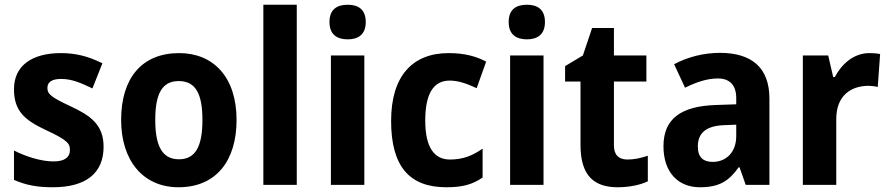

<svg xmlns="http://www.w3.org/2000/svg" viewBox="-20 -780 3752 810"><path d="M417 -161C417 -255 360 -293 279 -331C193 -371 180 -384 180 -409C180 -434 199 -447 238 -447C285 -447 323 -429 370 -407L412 -513C352 -543 298 -556 237 -556C115 -556 39 -503 39 -404C39 -315 80 -275 172 -232C268 -188 275 -173 275 -147C275 -118 255 -99 206 -99C154 -99 90 -119 39 -145V-21C90 1 136 10 203 10C341 10 417 -48 417 -161Z M978 -274C978 -456 879 -556 736 -556C578 -556 491 -450 491 -274C491 -102 584 10 733 10C893 10 978 -103 978 -274ZM635 -274C635 -385 664 -438 734 -438C805 -438 834 -385 834 -274C834 -163 805 -108 735 -108C665 -108 635 -163 635 -274Z M1232 0V-760H1091V0Z M1447 -760C1401 -760 1370 -740 1370 -687C1370 -635 1401 -614 1447 -614C1492 -614 1523 -635 1523 -687C1523 -740 1492 -760 1447 -760ZM1517 -546H1376V0H1517Z M1863 10C1930 10 1972 -1 2016 -31V-153C1973 -123 1933 -107 1878 -107C1811 -107 1774 -160 1774 -271C1774 -382 1807 -440 1877 -440C1913 -440 1948 -428 1991 -408L2031 -520C1993 -540 1945 -556 1873 -556C1719 -556 1630 -458 1630 -270C1630 -77 1708 10 1863 10Z M2203 -760C2157 -760 2126 -740 2126 -687C2126 -635 2157 -614 2203 -614C2248 -614 2279 -635 2279 -687C2279 -740 2248 -760 2203 -760ZM2273 -546H2132V0H2273Z M2627 -107C2591 -107 2570 -126 2570 -166V-436H2707V-546H2570V-662H2478L2439 -546L2364 -501V-436H2429V-168C2429 -36 2489 10 2586 10C2635 10 2682 0 2713 -15V-123C2683 -113 2656 -107 2627 -107Z M3017 -557C2948 -557 2879 -539 2824 -509L2870 -410C2919 -434 2963 -449 3009 -449C3058 -449 3086 -421 3086 -366V-340L2999 -337C2853 -332 2779 -279 2779 -163C2779 -56 2838 10 2933 10C3014 10 3055 -16 3096 -74H3100L3126 0H3226V-364C3226 -494 3152 -557 3017 -557ZM3035 -252 3086 -254V-206C3086 -137 3043 -97 2987 -97C2948 -97 2924 -115 2924 -162C2924 -215 2954 -249 3035 -252Z M3648 -556C3581 -556 3530 -509 3502 -455H3495L3474 -546H3367V0H3508V-278C3508 -375 3568 -418 3645 -418C3654 -418 3673 -416 3683 -413L3693 -552C3679 -555 3661 -556 3648 -556Z"/></svg>

Font: Noto Sans Sinhala UI SemiCondensed
Style: Bold
Weight: 700
Width: 4
Designer: Jelle Bosma - Monotype Design Team
Foundry: Monotype Imaging Inc.
Version: Version 2.006